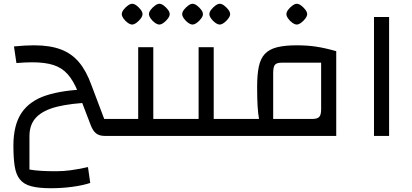

<svg xmlns="http://www.w3.org/2000/svg" viewBox="-20 -720 2181 1017"><path d="M249 277Q185 277 145.5 266.5Q106 256 85.5 230.5Q65 205 58 161.5Q51 118 51 52Q51 -58 94 -122Q137 -186 224.5 -214.5Q312 -243 444 -247L465 -177Q357 -173 283.5 -155Q210 -137 173 -99.5Q136 -62 136 1V178Q164 183 199 185Q234 187 277 187Q315 187 353 182Q391 177 446 165L458 249Q419 262 363.5 269.5Q308 277 249 277ZM532 -90H592V0H536Q506 0 489 -13.5Q472 -27 461 -56L392 -236Q368 -294 338 -327.5Q308 -361 263.5 -375.5Q219 -390 150 -390Q131 -390 110.5 -389Q90 -388 67 -386L54 -474Q83 -477 109.5 -478.5Q136 -480 160 -480Q244 -480 301.5 -458.5Q359 -437 398 -391Q437 -345 464 -270Z M792 -90H912V0H552V-90H712V-470H792ZM680 -590Q670 -590 657 -599Q644 -608 634.5 -621.5Q625 -635 625 -645Q625 -656 634.5 -668.5Q644 -681 657 -690.5Q670 -700 680 -700Q691 -700 703.5 -690.5Q716 -681 725.5 -668.5Q735 -656 735 -645Q735 -635 725.5 -622Q716 -609 703 -599.5Q690 -590 680 -590ZM824 -590Q814 -590 801 -599Q788 -608 778.5 -621.5Q769 -635 769 -645Q769 -656 778.5 -668.5Q788 -681 801 -690.5Q814 -700 824 -700Q835 -700 847.5 -690.5Q860 -681 869.5 -668.5Q879 -656 879 -645Q879 -635 869.5 -622Q860 -609 847 -599.5Q834 -590 824 -590Z M1112 -90H1232V0H872V-90H1032V-470H1112ZM1000 -590Q990 -590 977 -599Q964 -608 954.5 -621.5Q945 -635 945 -645Q945 -656 954.5 -668.5Q964 -681 977 -690.5Q990 -700 1000 -700Q1011 -700 1023.5 -690.5Q1036 -681 1045.5 -668.5Q1055 -656 1055 -645Q1055 -635 1045.5 -622Q1036 -609 1023 -599.5Q1010 -590 1000 -590ZM1144 -590Q1134 -590 1121 -599Q1108 -608 1098.5 -621.5Q1089 -635 1089 -645Q1089 -656 1098.5 -668.5Q1108 -681 1121 -690.5Q1134 -700 1144 -700Q1155 -700 1167.5 -690.5Q1180 -681 1189.5 -668.5Q1199 -656 1199 -645Q1199 -635 1189.5 -622Q1180 -609 1167 -599.5Q1154 -590 1144 -590Z M1192 -90H1352Q1347 -118 1344.5 -157Q1342 -196 1342 -260Q1342 -325 1351 -367.5Q1360 -410 1383 -434.5Q1406 -459 1447 -469.5Q1488 -480 1552 -480Q1607 -480 1654 -473Q1701 -466 1761 -449V0H1192ZM1635 -90Q1661 -90 1671 -101Q1681 -112 1681 -140V-388H1473Q1446 -388 1436.5 -377Q1427 -366 1427 -333V-90ZM1552 -590Q1542 -590 1529 -599Q1516 -608 1506.5 -621.5Q1497 -635 1497 -645Q1497 -656 1506.5 -668.5Q1516 -681 1529 -690.5Q1542 -700 1552 -700Q1563 -700 1575.5 -690.5Q1588 -681 1597.5 -668.5Q1607 -656 1607 -645Q1607 -635 1597.5 -622Q1588 -609 1575 -599.5Q1562 -590 1552 -590Z M1961 0V-630H2041V0Z"/></svg>

Font: Changa
Style: Regular
Weight: 400
Designer: Eduardo Rodriguez Tunni
Foundry: Eduardo Rodriguez Tunni
Version: Version 3.003